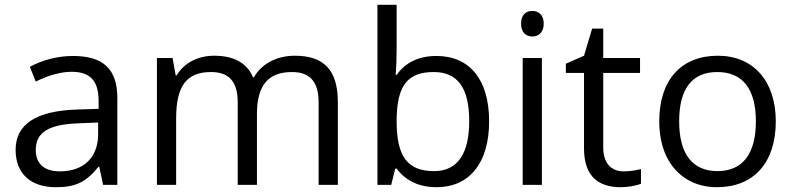

<svg xmlns="http://www.w3.org/2000/svg" viewBox="-20 -780 3349 810"><path d="M475.1 0H415L398.9 -76.2H395C341.8 -9.3 295.4 9.8 215.8 9.8C109.9 9.8 45.9 -46.9 45.9 -147.9C45.9 -255.9 132.3 -312.5 305.2 -317.9L396 -320.8V-354C396 -438 361.8 -477.1 282.2 -477.1C237.8 -477.1 187 -463.4 130.9 -436L106 -498C158.7 -526.9 224.1 -543.9 287.1 -543.9C414.6 -543.9 475.1 -490.2 475.1 -365.2ZM394 -263.2 313 -259.8C184.1 -255.4 130.9 -221.7 130.9 -147C130.9 -88.4 168 -57.1 231.9 -57.1C333 -57.1 394 -115.2 394 -214.8Z M1405.3 0H1324.2V-348.1C1324.2 -433.6 1288.6 -476.1 1211.9 -476.1C1110.8 -476.1 1064 -419.4 1064 -298.8V0H982.9V-348.1C982.9 -433.6 947.8 -476.1 870.1 -476.1C768.6 -476.1 723.1 -419.4 723.1 -280.8V0H642.1V-535.2H708L721.2 -461.9H725.1C755.9 -514.2 814.5 -544.9 883.3 -544.9C966.8 -544.9 1021.5 -514.6 1047.4 -454.1H1051.3C1083 -510.3 1146.5 -544.9 1224.1 -544.9C1345.2 -544.9 1405.3 -485.8 1405.3 -349.1Z M1647.5 -68.8 1630.4 0H1572.3V-759.8H1653.3V-575.2C1653.3 -533.7 1651.9 -496.6 1649.4 -463.9H1653.3C1690.9 -517.1 1747.1 -543.9 1821.3 -543.9C1961.9 -543.9 2043.5 -443.8 2043.5 -268.1C2043.5 -92.3 1960.4 9.8 1821.3 9.8C1751.5 9.8 1692.4 -15.6 1653.3 -68.8ZM1809.6 -476.1C1698.7 -476.1 1653.3 -418.5 1653.3 -268.1C1653.3 -117.7 1700.7 -58.1 1811.5 -58.1C1911.1 -58.1 1959.5 -132.8 1959.5 -269C1959.5 -408.2 1911.6 -476.1 1809.6 -476.1Z M2178.2 -680.2C2178.2 -717.3 2198.7 -733.9 2226.1 -733.9C2252 -733.9 2273.9 -716.8 2273.9 -680.2C2273.9 -643.6 2252 -626 2226.1 -626C2198.7 -626 2178.2 -643.6 2178.2 -680.2ZM2185.1 -535.2H2266.1V0H2185.1Z M2684.1 -4.9C2666.5 3.4 2626.5 9.8 2599.1 9.8C2495.6 9.8 2443.8 -44.9 2443.8 -153.8V-472.2H2367.2V-511.2L2443.8 -544.9L2478 -659.2H2524.9V-535.2H2680.2V-472.2H2524.9V-157.2C2524.9 -92.8 2557.6 -57.1 2610.8 -57.1C2639.6 -57.1 2668.5 -62.5 2684.1 -66.9Z M3252.9 -268.1C3252.9 -93.8 3159.7 9.8 3004.9 9.8C2909.2 9.8 2832 -36.6 2791.5 -120.6C2771.5 -162.6 2761.2 -211.9 2761.2 -268.1C2761.2 -442.4 2853.5 -544.9 3008.3 -544.9C3158.2 -544.9 3252.9 -438 3252.9 -268.1ZM2845.2 -268.1C2845.2 -131.3 2900.9 -58.1 3006.8 -58.1C3112.8 -58.1 3168.9 -130.9 3168.9 -268.1C3168.9 -404.3 3113.3 -476.1 3005.9 -476.1C2899.9 -476.1 2845.2 -406.2 2845.2 -268.1Z"/></svg>

Font: OpenSansEmoji
Style: Regular
Weight: 400
Foundry: MorbZ
Version: Version 1.000;PS 001.000;hotconv 1.0.70;makeotf.lib2.5.58329